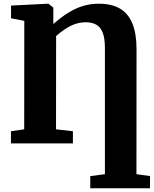

<svg xmlns="http://www.w3.org/2000/svg" viewBox="-20 -773 829 1035"><path d="M466.5 242V176.5L545.5 166V-515Q545.5 -566.5 533.8 -596.8Q522 -627 499 -640Q476 -653 442.5 -653Q401.5 -653 364.2 -635.2Q327 -617.5 282.5 -579L282 -76L373 -65.5V0H39V-65.5L110.5 -76L111 -660.5L39.5 -674.5V-743L238 -753H241L267.5 -732V-696.5V-643.5Q311.5 -682 351.2 -706.2Q391 -730.5 430.5 -741.8Q470 -753 512.5 -753Q581.5 -753 626.5 -726.8Q671.5 -700.5 693.8 -646Q716 -591.5 716 -507L715.5 166L789 176L788.5 242Z"/></svg>

Font: Merriweather 20pt Black
Style: Regular
Weight: 900
Version: Version 2.100